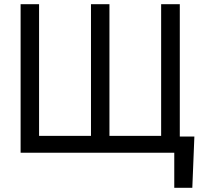

<svg xmlns="http://www.w3.org/2000/svg" viewBox="-20 -727 978 914"><path d="M895.5 167H809.6V0H742.2V-77.1H905.3ZM166 -707V-80.1H413.1V-707H501V-80.1H747.1V-707H835.9V0H78.1V-707Z"/></svg>

Font: Pretendard Std Variable
Style: Regular
Weight: 400
Designer: Base glyphs from Inter by Rasmus Andersson; Hangeul glyphs from Noto Sans CJK(Source Han Sans) by Jang Soo-young and Kan
Foundry: Kil Hyung-jin
Version: Version 1.309;Glyphs 3.2 (3225)